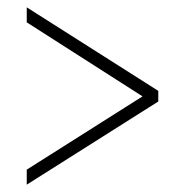

<svg xmlns="http://www.w3.org/2000/svg" viewBox="-20 -620 505 524"><path d="M53 -116V-157L369 -357L53 -559V-600L412 -372V-343Z"/></svg>

Font: Noto Serif Ethiopic Condensed ExtraLight
Style: Regular
Weight: 200
Width: 3
Designer: Monotype Design Team
Foundry: Monotype Imaging Inc.
Version: Version 2.102; ttfautohint (v1.8.4.7-5d5b)